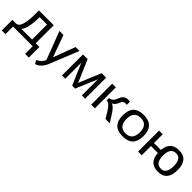

<svg xmlns="http://www.w3.org/2000/svg" viewBox="293 -1821 3313 3313"><g transform="rotate(45 1949.0 -164.5)"><path d="M221.7 -73.2H480V-439.5H299.3Q299.3 -166.5 221.7 -73.2ZM0 185.5V-73.2H89.8Q209 -73.2 209 -439.5V-512.7H570.3V-73.2H660.6V185.5H570.3V0H89.8V185.5Z M709.5 -512.7H807.6L952.6 -112.3L1102.5 -512.7H1198.2L985.4 15.1Q928.7 154.8 815.4 189.5L780.8 125.5Q866.7 87.9 905.8 2.9Z M1283.2 0V-512.7H1397.9L1571.3 -106L1739.7 -512.7H1849.6V0H1769V-392.1L1604 0H1532.7L1363.8 -392.1V0Z M2345.2 0 2273.4 -120.1Q2201.2 -240.7 2133.8 -240.7V-300.8Q2211.9 -300.8 2250.2 -406.7Q2288.6 -512.7 2380.4 -512.7H2432.6V-434.6H2394Q2341.3 -434.6 2316.4 -363Q2291.5 -291.5 2230.5 -267.6Q2288.1 -257.3 2368.7 -128.9L2449.7 0ZM2086.4 -512.7V0H1996.1V-512.7Z M2510.7 -256.3Q2510.7 -517.6 2764.6 -517.6Q3018.6 -517.6 3018.6 -256.3Q3018.6 4.9 2764.6 4.9Q2511.7 4.9 2510.7 -256.3ZM2764.6 -68.4Q2928.2 -68.4 2928.2 -258.3Q2928.2 -444.3 2764.6 -444.3Q2601.1 -444.3 2601.1 -258.3Q2601.1 -68.4 2764.6 -68.4Z M3626.5 -68.4Q3754.4 -68.4 3754.4 -258.3Q3754.4 -444.3 3626.5 -444.3Q3493.2 -444.3 3493.2 -258.3Q3493.2 -68.4 3626.5 -68.4ZM3140.6 0V-512.7H3230.5V-297.9H3399.4Q3417.5 -517.6 3626.5 -517.6Q3849.6 -517.6 3849.6 -255.4Q3849.6 4.9 3626.5 4.9Q3412.1 4.9 3398.9 -224.6H3230.5V0Z"/></g></svg>

Font: Sansation
Style: Regular
Weight: 400
Designer: Bernd Montag
Version: Version 1.301